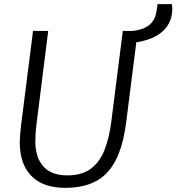

<svg xmlns="http://www.w3.org/2000/svg" viewBox="-20 -896 849 924"><path d="M294 8Q187 8 131 -49.2Q75 -106.5 75 -212Q75 -224 76.5 -243.5Q78 -263 81 -290L139 -747H212L156 -302Q153 -279 151.5 -257.5Q150 -236 150 -217Q150 -138.5 188.5 -95.2Q227 -52 304 -52Q374 -52 417 -84Q460 -116 483 -174.5Q506 -233 516 -313L571 -747H618.5Q645 -750 663 -756.5Q694.5 -768.5 709.5 -786.5Q724.5 -804.5 729.2 -824Q734 -843.5 736 -859Q737 -864.5 737.5 -868.8Q738 -873 737 -876H807Q808 -870 808.5 -864.8Q809 -859.5 809 -854Q809 -801 780.2 -764Q751.5 -727 697 -707.5Q669.5 -697.5 636 -692.5L587 -306Q579.5 -249 566.8 -203.2Q554 -157.5 536 -123Q499.5 -54 440 -23Q380.5 8 294 8Z"/></svg>

Font: Koeln Type Sans Light
Style: Italic
Weight: 300
Italic angle: -7.5°
Designer: Eben Sorkin
Foundry: Eben Sorkin
Version: Version 2.001